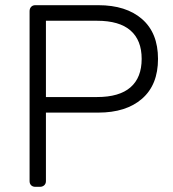

<svg xmlns="http://www.w3.org/2000/svg" viewBox="-20 -720 668 740"><path d="M589 -493Q589 -393 527.5 -339.5Q466 -286 359 -286H157V-22Q157 -12 150.5 -6Q144 0 134 0H116Q106 0 100 -6Q94 -12 94 -22V-677Q94 -687 100 -693.5Q106 -700 116 -700H359Q466 -700 527.5 -646.5Q589 -593 589 -493ZM354 -346Q440 -346 483 -383.5Q526 -421 526 -493Q526 -565 483 -602.5Q440 -640 354 -640H157V-346Z"/></svg>

Font: Rubik
Style: Regular
Weight: 300
Designer: Hubert & Fischer
Foundry: Hubert & Fischer
Version: Version 1.100